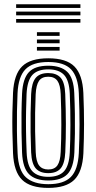

<svg xmlns="http://www.w3.org/2000/svg" viewBox="-20 -886 459 914"><path d="M209.8 8.5Q124.5 8.5 85.2 -30Q46 -68.5 42 -156.5Q39.8 -210.2 39 -257.8Q38.2 -305.2 39 -351Q39.8 -396.8 42 -444.2Q46.5 -532 85.5 -570.2Q124.5 -608.5 209.8 -608.5Q295.8 -608.5 334.2 -569.6Q372.8 -530.8 376.8 -443.8Q380.2 -362.5 380.1 -294.5Q380 -226.5 377 -156.2Q372.5 -67.5 333.1 -29.5Q293.8 8.5 209.8 8.5ZM209.8 -9.2Q283.2 -9.2 317.2 -43.5Q351.2 -77.8 355.2 -157.2Q358.5 -227 358.6 -293.2Q358.8 -359.5 355.2 -442.8Q351.8 -520.2 318.6 -555.5Q285.5 -590.8 209.8 -590.8Q135 -590.8 101.1 -556Q67.2 -521.2 63.5 -442Q61.5 -399.8 60.8 -355.5Q60 -311.2 60.6 -262.2Q61.2 -213.2 63.8 -156.5Q67.5 -74.5 103.5 -41.9Q139.5 -9.2 209.8 -9.2ZM209.8 -26.8Q148.5 -26.8 118.4 -56.6Q88.2 -86.5 85 -159.5Q83.2 -206.5 82.5 -254.1Q81.8 -301.8 82.4 -348.8Q83 -395.8 85 -440.2Q88.5 -511.2 117.2 -542.2Q146 -573.2 209.8 -573.2Q270 -573.2 300.2 -544Q330.5 -514.8 333.5 -443Q335.8 -390.2 336.5 -342.8Q337.2 -295.2 336.6 -250.2Q336 -205.2 334 -160.2Q330.5 -87.8 301.2 -57.2Q272 -26.8 209.8 -26.8ZM209.8 -44.2Q260.8 -44.2 285 -70.9Q309.2 -97.5 312.2 -160.8Q315 -219.5 315.2 -289.8Q315.5 -360 312.2 -439.8Q309.5 -503.5 284.8 -529.6Q260 -555.8 209.8 -555.8Q158.5 -555.8 134.1 -529.2Q109.8 -502.8 106.5 -439.5Q105 -400.8 104.1 -356.5Q103.2 -312.2 103.9 -263.1Q104.5 -214 106.8 -160.2Q109.5 -95.8 134.8 -70Q160 -44.2 209.8 -44.2ZM209.8 -61.8Q170.5 -61.8 150.6 -84Q130.8 -106.2 128.2 -161Q126.2 -210.2 125.6 -256.1Q125 -302 125.6 -347.1Q126.2 -392.2 128.2 -438.5Q130.8 -492.2 149.9 -515.2Q169 -538.2 209.8 -538.2Q248.2 -538.2 268.2 -516.5Q288.2 -494.8 290.5 -439.2Q293.5 -365.5 293.6 -296Q293.8 -226.5 290.8 -161.8Q288.2 -107.5 269 -84.6Q249.8 -61.8 209.8 -61.8ZM209.8 -79.2Q240 -79.2 253.6 -99.2Q267.2 -119.2 269 -162.8Q271.8 -223.8 272 -290.6Q272.2 -357.5 269 -438.2Q267.2 -482 253.2 -501.4Q239.2 -520.8 209.8 -520.8Q179 -520.8 165.5 -500.8Q152 -480.8 149.8 -437.5Q148 -392.5 147.2 -349.2Q146.5 -306 147.2 -260.4Q148 -214.8 150 -161.8Q151.8 -116.8 166.4 -98Q181 -79.2 209.8 -79.2ZM155.8 -715.2V-732.8H263.8V-715.2ZM155.8 -645V-662.5H263.8V-645ZM155.8 -680V-697.8H263.8V-680ZM362.8 -848.2H56.8V-865.8H362.8ZM362.8 -778H56.8V-795.5H362.8ZM362.8 -813H56.8V-830.8H362.8Z"/></svg>

Font: Big Shoulders Inline Display Thin
Style: Bold
Weight: 700
Version: Version 2.002